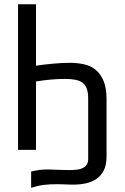

<svg xmlns="http://www.w3.org/2000/svg" viewBox="-20 -710 590 909"><path d="M150.4 -398.9Q168.9 -401.9 189.9 -404.3Q210.9 -406.7 231.9 -408.7Q252.9 -410.6 272.9 -411.6Q293 -412.6 310.1 -412.6Q345.2 -412.6 377 -405.8Q408.7 -398.9 432.4 -379.9Q456.1 -360.8 470.2 -327.1Q484.4 -293.5 484.4 -240.2V32.7Q484.4 70.3 471.9 95.5Q459.5 120.6 438 136Q416.5 151.4 387.7 157.7Q358.9 164.1 326.2 164.1Q318.4 164.1 308.6 163.8Q298.8 163.6 288.8 163.1Q278.8 162.6 269.3 162.4Q259.8 162.1 252.4 162.1Q232.9 162.1 216.8 162.8Q200.7 163.6 186 165.5Q171.4 167.5 157.2 170.9Q143.1 174.3 127.4 179.2V102.1Q149.4 96.7 168 94.5Q186.5 92.3 205.1 92.3Q212.4 92.3 224.9 92.8Q237.3 93.3 251.5 93.8Q265.6 94.2 280.5 94.7Q295.4 95.2 307.6 95.2Q327.1 95.2 343.8 93.3Q360.4 91.3 372.3 85.4Q384.3 79.6 390.9 69.1Q397.5 58.6 397.5 42V-243.2Q397.5 -270 391.6 -288.1Q385.7 -306.2 372.6 -316.9Q359.4 -327.6 338.6 -332Q317.9 -336.4 288.1 -336.4Q253.9 -336.4 217.5 -333Q181.2 -329.6 150.4 -324.2V-0.5H65.4V-689.9H150.4Z"/></svg>

Font: Code New Roman
Style: Regular
Weight: 400
Monospace: yes
Designer: Sam Radian
Foundry: Code New Roman
Version: Version 2.00 November 29, 2014